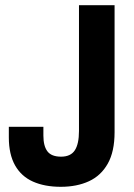

<svg xmlns="http://www.w3.org/2000/svg" viewBox="-20 -707 514 739"><path d="M214 12Q152 12 107 -8Q62 -28 38 -70.5Q14 -113 14 -178V-219H147V-185Q147 -145 162.5 -124.5Q178 -104 215 -104Q252 -104 268 -128.5Q284 -153 284 -203V-687H421V-198Q421 -124 395 -77.5Q369 -31 322.5 -9.5Q276 12 214 12Z"/></svg>

Font: Archivo Condensed
Style: Bold
Weight: 700
Width: 3
Designer: Hector Gatti
Foundry: Omnibus-Type
Version: Version 2.001